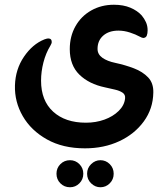

<svg xmlns="http://www.w3.org/2000/svg" viewBox="-20 -411 708 809"><path d="M153 -71Q153 13 204 59.5Q255 106 342 106Q384 106 420 93Q456 80 480 56.5Q504 33 507 4Q509 -12 496.5 -20.5Q484 -29 464 -33.5Q444 -38 422 -43Q355 -57 314.5 -96.5Q274 -136 274 -204Q274 -258 298 -300.5Q322 -343 364.5 -367Q407 -391 460 -391Q500 -391 529.5 -378.5Q559 -366 577 -346Q588 -333 595 -317.5Q602 -302 602 -283Q602 -270 598.5 -261Q595 -252 584 -251Q579 -251 568 -257Q552 -266 527.5 -274Q503 -282 479 -282Q439 -282 415 -261Q391 -240 391 -205Q391 -182 411.5 -167.5Q432 -153 466 -146Q508 -137 544.5 -123Q581 -109 604 -85Q627 -61 626 -21Q625 47 586 100.5Q547 154 482.5 184Q418 214 338 214Q245 214 178 176.5Q111 139 76 78.5Q41 18 43 -51Q45 -119 81 -172Q117 -225 167 -245Q172 -247 176.5 -248Q181 -249 183 -249Q198 -249 198 -234Q198 -228 192 -218Q173 -187 163 -148Q153 -109 153 -71ZM275 264Q298 264 314.5 280.5Q331 297 331 321Q331 345 314.5 361.5Q298 378 275 378Q251 378 234.5 361.5Q218 345 218 321Q218 297 234.5 280.5Q251 264 275 264ZM403 264Q426 264 442.5 280.5Q459 297 459 321Q459 345 442.5 361.5Q426 378 403 378Q381 378 364 361.5Q347 345 347 321Q347 297 364 280.5Q381 264 403 264Z"/></svg>

Font: Zain ExtraBold
Style: Regular
Weight: 800
Designer: Zain,Boutros
Foundry: Mobile Telecommunications Company (Zain), 2024
Version: Version 1.50; ttfautohint (v1.8.4)